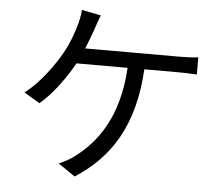

<svg xmlns="http://www.w3.org/2000/svg" viewBox="-56 -856 1112 958"><g transform="rotate(5 500.0 -376.5)"><path d="M349 -602C364 -638 377 -674 387 -703C394 -724 403 -750 412 -773L316 -792C314 -763 308 -736 301 -712C290 -674 272 -622 244 -572C210 -511 138 -409 66 -357L145 -310C204 -358 271 -449 312 -524H568C554 -270 446 -139 348 -65C326 -47 295 -30 267 -19L352 39C524 -71 636 -238 652 -524H821C844 -524 883 -523 915 -521V-607C886 -603 846 -602 821 -602Z"/></g></svg>

Font: Noto Sans CJK TC Regular
Style: Regular
Weight: 400
Designer: Ryoko NISHIZUKA (kana & ideographs); Paul D. Hunt (Latin, Greek & Cyrillic); Wenlong ZHANG (bopomofo); Sandoll Communica
Foundry: Adobe Systems Incorporated
Version: Version 1.001;PS 1.001;hotconv 1.0.78;makeotf.lib2.5.61930